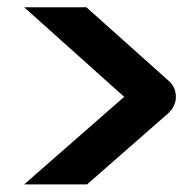

<svg xmlns="http://www.w3.org/2000/svg" viewBox="-20 -589 529 520"><path d="M213.9 -569.3 436.6 -370.3Q446 -362.4 451.2 -351.2Q456.4 -340.1 456.4 -326.7Q456.4 -313.9 450.7 -302.2Q445 -290.6 435.6 -282.2L215.8 -89.6H45.5L316.3 -326.7L45.5 -569.3Z"/></svg>

Font: AKL FREE 001
Style: Regular
Weight: 400
Designer: AKL
Foundry: AKL
Version: Version 1.00;August 10, 2024;FontCreator 13.0.0.2630 64-bit